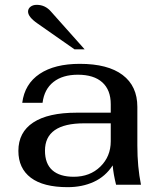

<svg xmlns="http://www.w3.org/2000/svg" viewBox="-20 -764 665 794"><path d="M56 -140Q56 -217 117.5 -257.5Q179 -298 297 -298H438V-333Q438 -392 403 -423.5Q368 -455 302 -455Q239 -455 201 -425Q163 -395 156 -339H72Q82 -417 144 -458.5Q206 -500 310 -500Q426 -500 487 -454Q548 -408 548 -322V-162Q548 -74 563 0H460Q449 -44 446 -80Q416 -34 368 -12Q320 10 260 10Q159 10 107.5 -29Q56 -68 56 -140ZM438 -180V-254H328Q166 -254 166 -141Q166 -87 196.5 -60Q227 -33 285 -33Q352 -33 395 -75Q438 -117 438 -180ZM135 -667Q96 -694 96 -716Q96 -728 106 -736Q116 -744 132 -744Q167 -744 191 -716L330 -560H288Z"/></svg>

Font: Fahkwang Medium
Style: Regular
Weight: 500
Version: Version 1.000; ttfautohint (v1.6)